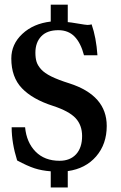

<svg xmlns="http://www.w3.org/2000/svg" viewBox="-20 -740 528 837"><path d="M201.2 77.1V6.8Q162.1 3.9 130.6 -6.3Q99.1 -16.6 54.7 -40.5Q30.8 -116.7 30.8 -185.1H89.4Q95.7 -119.1 135 -79.1Q174.3 -39.1 239.7 -39.1Q285.6 -39.1 311.8 -67.6Q337.9 -96.2 337.9 -147Q337.9 -194.3 309.6 -224.9Q281.2 -255.4 211.4 -278.3Q121.6 -307.1 75.4 -355.5Q29.3 -403.8 29.3 -484.9Q29.3 -547.4 77.4 -592.3Q125.5 -637.2 201.2 -646V-719.7H275.4V-643.6Q285.6 -643.1 320.1 -637.2Q354.5 -631.3 361.3 -631.3Q370.6 -631.3 379.4 -633.8Q399.4 -576.7 404.8 -499H346.2Q332 -553.2 304.9 -580.8Q277.8 -608.4 234.4 -608.4Q185.1 -608.4 159.7 -581.5Q134.3 -554.7 134.3 -510.3Q134.3 -487.3 139.2 -471.2Q144 -455.1 158.9 -438.2Q173.8 -421.4 204.1 -406.5Q234.4 -391.6 282.7 -376.5Q445.3 -324.2 445.3 -190.9Q445.3 -111.8 399.2 -58.3Q353 -4.9 275.4 5.9V77.1Z"/></svg>

Font: Elstob 8pt
Style: Bold
Weight: 700
Designer: Peter S. Baker
Version: Version 1.015